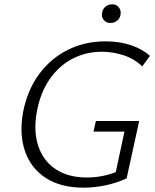

<svg xmlns="http://www.w3.org/2000/svg" viewBox="-20 -858 717 887"><path d="M367 9Q261 9 192 -35.5Q123 -80 95.5 -159.5Q68 -239 87 -342Q107 -442 160 -514.5Q213 -587 292 -627Q371 -667 468 -667Q533 -667 585.5 -649Q638 -631 673 -600L637 -551Q602 -586 551.5 -602.5Q501 -619 451 -619Q377 -619 314.5 -586.5Q252 -554 209 -491.5Q166 -429 150 -341Q134 -250 157.5 -181.5Q181 -113 238.5 -75.5Q296 -38 382 -38Q424 -38 465.5 -47.5Q507 -57 546 -77L509 -36L555 -250H412L423 -299H623L565 -34Q517 -12 466 -1.5Q415 9 367 9ZM491 -752Q477 -752 467.5 -758.5Q458 -765 453.5 -775.5Q449 -786 452 -799Q454 -816 467 -827Q480 -838 498 -838Q512 -838 521 -831.5Q530 -825 534.5 -814.5Q539 -804 537 -790Q534 -773 521 -762.5Q508 -752 491 -752Z"/></svg>

Font: Ysabeau Office Light
Style: Italic
Weight: 300
Italic angle: -12°
Designer: Christian Thalmann (Catharsis Fonts)
Version: Version 2.001;gftools[0.9.30]; featfreeze: tnum,lnum,ss02